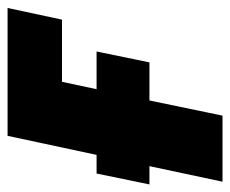

<svg xmlns="http://www.w3.org/2000/svg" viewBox="-82 -524 593 494"><g transform="rotate(-90 214.0 -276.5)"><path d="M-6 0H164L203 -188H301L329 -324H232L251 -413H411L441 -553H112L63 -324H15L-13 -188H34Z"/></g></svg>

Font: Noto Sans Condensed Black
Style: Italic
Weight: 900
Width: 3
Italic angle: -12°
Designer: Monotype Design Team
Foundry: Monotype Imaging Inc.
Version: Version 2.013